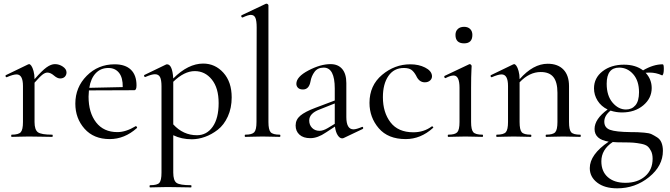

<svg xmlns="http://www.w3.org/2000/svg" viewBox="-20 -745 3646 1045"><path d="M279 -396Q302 -396 322 -382.5Q342 -369 342 -351Q342 -337 333 -327.5Q324 -318 307 -318Q292 -318 273.5 -334Q255 -350 238 -350Q226 -350 212 -339.5Q198 -329 168 -295V-81Q168 -39 186 -25.5Q204 -12 264 -12Q267 -12 267 -6Q267 0 264 0Q249 0 205.5 -1Q162 -2 136 -2Q117 -2 85.5 -1Q54 0 43 0Q41 0 41 -6Q41 -12 43 -12Q81 -12 93 -25.5Q105 -39 105 -81V-277Q105 -340 70 -340Q52 -340 17 -325Q14 -324 12 -326.5Q10 -329 10 -332Q10 -335 12 -336L132 -394Q138 -396 138 -396Q144 -396 150.5 -387Q157 -378 162.5 -358.5Q168 -339 168 -314Q209 -361 233.5 -378.5Q258 -396 279 -396Z M718 -58Q720 -60 724 -55.5Q728 -51 725 -48Q658 12 577 12Q490 12 440 -44.5Q390 -101 390 -181Q390 -270 452 -332.5Q514 -395 604 -395Q662 -395 692.5 -365.5Q723 -336 723 -280Q723 -254 711 -254L464 -253Q462 -231 462 -219Q462 -132 503 -79Q544 -26 619 -26Q665 -26 718 -58ZM570 -375Q528 -375 501 -346.5Q474 -318 466 -267L648 -271Q649 -322 628 -348.5Q607 -375 570 -375Z M1086 -399Q1151 -399 1196 -349Q1241 -299 1241 -215Q1241 -157 1220 -111Q1199 -65 1165.5 -39Q1132 -13 1095.5 0Q1059 13 1024 13Q968 13 923 -9V194Q923 237 940.5 250Q958 263 1020 263Q1022 263 1022 269Q1022 275 1020 275Q1004 275 960.5 274Q917 273 891 273Q872 273 840 274Q808 275 797 275Q794 275 794 269Q794 263 797 263Q836 263 847.5 250Q859 237 859 194V-275Q859 -310 851 -325.5Q843 -341 823 -341Q806 -341 771 -326Q769 -325 766.5 -327.5Q764 -330 764 -333Q764 -336 766 -337L882 -393Q886 -395 889 -395Q918 -395 923 -318Q1004 -399 1086 -399ZM1052 -9Q1105 -9 1137.5 -55Q1170 -101 1170 -184Q1170 -266 1133 -312Q1096 -358 1040 -358Q983 -358 923 -300V-68Q977 -9 1052 -9Z M1315 0Q1312 0 1312 -6Q1312 -12 1315 -12Q1352 -12 1364 -25.5Q1376 -39 1376 -81L1377 -596Q1377 -632 1370 -648Q1363 -664 1345 -664Q1331 -664 1301 -650Q1298 -649 1295.5 -651.5Q1293 -654 1293 -657.5Q1293 -661 1295 -662L1426 -724Q1429 -725 1431 -725Q1434 -725 1437.5 -722Q1441 -719 1441 -716V-81Q1441 -39 1453 -25.5Q1465 -12 1503 -12Q1506 -12 1506 -6Q1506 0 1503 0Q1492 0 1460 -1Q1428 -2 1409 -2Q1390 -2 1358 -1Q1326 0 1315 0Z M1950 -54Q1955 -56 1956.5 -50.5Q1958 -45 1954 -43L1851 6Q1847 8 1842 8Q1829 8 1818 -9Q1807 -26 1803 -56L1754 -24Q1709 7 1669 7Q1631 7 1610 -12Q1589 -31 1589 -62Q1589 -94 1614.5 -115.5Q1640 -137 1696 -158L1802 -198V-263Q1802 -377 1742 -377Q1709 -377 1692 -354Q1675 -331 1670 -302Q1662 -258 1629 -258Q1611 -258 1602 -267Q1593 -276 1593 -289Q1593 -327 1658.5 -361.5Q1724 -396 1779 -396Q1820 -396 1842.5 -369.5Q1865 -343 1865 -293V-108Q1865 -41 1904 -41Q1919 -41 1950 -54ZM1764 -48 1802 -71V-78V-182L1719 -149Q1663 -128 1663 -89Q1663 -65 1678.5 -49Q1694 -33 1719 -33Q1739 -33 1764 -48Z M2188 12Q2092 12 2041.5 -47Q1991 -106 1991 -185Q1991 -280 2059.5 -337.5Q2128 -395 2213 -395Q2259 -395 2293.5 -377.5Q2328 -360 2331 -334Q2333 -319 2322 -308Q2311 -297 2292 -297Q2261 -297 2245 -333Q2233 -355 2219 -365Q2205 -375 2178 -375Q2124 -375 2094 -331.5Q2064 -288 2064 -216Q2064 -133 2105.5 -79Q2147 -25 2230 -25Q2287 -25 2330 -57Q2332 -58 2334.5 -56.5Q2337 -55 2338 -53Q2339 -51 2337 -49Q2270 12 2188 12Z M2506 -509Q2459 -509 2459 -555Q2459 -575 2471.5 -587Q2484 -599 2506 -599Q2527 -599 2539 -587Q2551 -575 2551 -555Q2551 -509 2506 -509ZM2420 0Q2417 0 2417 -6Q2417 -12 2420 -12Q2457 -12 2469 -25.5Q2481 -39 2481 -81V-267Q2481 -334 2449 -334Q2432 -334 2405 -320Q2403 -319 2400.5 -321.5Q2398 -324 2398 -327.5Q2398 -331 2400 -332L2533 -395L2537 -396Q2540 -396 2543.5 -392.5Q2547 -389 2547 -386Q2547 -382 2546 -366Q2545 -350 2544.5 -323.5Q2544 -297 2544 -268V-81Q2544 -39 2556 -25.5Q2568 -12 2606 -12Q2609 -12 2609 -6Q2609 0 2606 0Q2595 0 2563.5 -1Q2532 -2 2513 -2Q2493 -2 2462 -1Q2431 0 2420 0Z M3138 -12Q3141 -12 3141 -6Q3141 0 3138 0Q3127 0 3095.5 -1Q3064 -2 3045 -2Q3026 -2 2994.5 -1Q2963 0 2952 0Q2950 0 2950 -6Q2950 -12 2952 -12Q2990 -12 3002 -25.5Q3014 -39 3014 -81V-240Q3014 -298 2992 -325.5Q2970 -353 2923 -353Q2861 -353 2808 -297V-81Q2808 -39 2819.5 -25.5Q2831 -12 2869 -12Q2872 -12 2872 -6Q2872 0 2869 0Q2858 0 2826.5 -1Q2795 -2 2776 -2Q2757 -2 2725.5 -1Q2694 0 2683 0Q2681 0 2681 -6Q2681 -12 2683 -12Q2721 -12 2733 -25.5Q2745 -39 2745 -81V-277Q2745 -340 2710 -340Q2692 -340 2657 -325Q2654 -324 2652 -326.5Q2650 -329 2650 -332Q2650 -335 2652 -336L2772 -394Q2778 -396 2778 -396Q2784 -396 2790.5 -387Q2797 -378 2802.5 -358.5Q2808 -339 2808 -314Q2882 -398 2961 -398Q3016 -398 3046.5 -366.5Q3077 -335 3077 -276V-81Q3077 -39 3088.5 -25.5Q3100 -12 3138 -12Z M3411 -26Q3438 -26 3449 -25.5Q3460 -25 3486.5 -23Q3513 -21 3526.5 -14.5Q3540 -8 3556.5 2.5Q3573 13 3580.5 32Q3588 51 3588 76Q3588 158 3512.5 219Q3437 280 3339 280Q3271 280 3230.5 249Q3190 218 3190 170Q3190 96 3293 26Q3216 14 3216 -43Q3216 -97 3287 -149Q3252 -166 3232.5 -197Q3213 -228 3213 -264Q3213 -321 3259.5 -357Q3306 -393 3376 -393Q3439 -393 3480 -362Q3536 -395 3587 -395Q3593 -395 3593 -371Q3593 -341 3585 -335Q3584 -334 3583 -335Q3551 -350 3515 -350Q3501 -350 3494 -349Q3527 -313 3527 -266Q3527 -210 3481 -171.5Q3435 -133 3365 -133Q3333 -133 3303 -143Q3269 -116 3269 -83Q3269 -50 3300 -38.5Q3331 -27 3411 -26ZM3350 -377Q3282 -377 3282 -289Q3282 -224 3314 -186.5Q3346 -149 3387 -149Q3419 -149 3438.5 -172Q3458 -195 3458 -243Q3458 -305 3426.5 -341Q3395 -377 3350 -377ZM3384 250Q3450 250 3491 214.5Q3532 179 3532 119Q3532 94 3523.5 77Q3515 60 3504 51Q3493 42 3469.5 37.5Q3446 33 3427.5 31.5Q3409 30 3375 30Q3334 30 3315 28Q3253 69 3253 133Q3253 188 3288 219Q3323 250 3384 250Z"/></svg>

Font: Cormorant Garamond Book
Style: Regular
Weight: 500
Designer: Christian Thalmann (Catharsis Fonts)
Version: Version 1.000;PS 002.000;hotconv 1.0.88;makeotf.lib2.5.64775